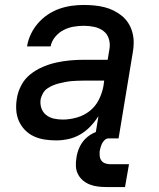

<svg xmlns="http://www.w3.org/2000/svg" viewBox="-20 -558 640 774"><path d="M206 8Q183 8 160 4.5Q137 1 116.5 -8.5Q96 -18 80.5 -34Q65 -50 56 -70.5Q47 -91 45.5 -114.5Q44 -138 48 -161Q52 -188 66 -214.5Q80 -241 103 -259Q126 -277 153 -288.5Q180 -300 207.5 -306Q235 -312 262.5 -314.5Q290 -317 318 -317H414L421 -359Q425 -380 419 -400.5Q413 -421 397 -433Q381 -445 360.5 -449.5Q340 -454 318 -454Q298 -454 277 -450.5Q256 -447 236.5 -437Q217 -427 202.5 -409.5Q188 -392 184 -371H89Q93 -396 104 -419.5Q115 -443 132.5 -463.5Q150 -484 172.5 -499Q195 -514 219 -522.5Q243 -531 268 -534.5Q293 -538 318 -538Q339 -538 360 -536Q381 -534 401 -529Q421 -524 439 -515Q457 -506 472 -493.5Q487 -481 497.5 -464.5Q508 -448 513.5 -428Q519 -408 519 -387Q519 -366 515 -345L458 0H362L377 -90Q363 -68 344.5 -48.5Q326 -29 303.5 -16Q281 -3 256 2.5Q231 8 206 8ZM233 -76Q260 -76 289 -84Q318 -92 341.5 -110.5Q365 -129 378.5 -156Q392 -183 397 -211L400 -233H318Q305 -233 292.5 -232.5Q280 -232 268 -231Q256 -230 243.5 -227.5Q231 -225 218.5 -222Q206 -219 194 -214Q182 -209 171 -201.5Q160 -194 153.5 -182.5Q147 -171 144 -159Q141 -140 146.5 -123Q152 -106 165.5 -95Q179 -84 196.5 -80Q214 -76 233 -76ZM484 196H409Q392 196 375 194Q358 192 342.5 186Q327 180 314.5 169.5Q302 159 294.5 144.5Q287 130 286 113Q285 96 288 79Q291 55 302 32.5Q313 10 332.5 -6Q352 -22 376 -29Q400 -36 423 -36L417 0Q409 0 402.5 6Q396 12 392 19.5Q388 27 386 34.5Q384 42 382 50Q381 60 382 70.5Q383 81 388.5 89Q394 97 404 100.5Q414 104 425 104H500Z"/></svg>

Font: Iosevka Curly MdExObl
Style: Regular
Weight: 500
Width: 7
Italic angle: -9°
Monospace: yes
Designer: Belleve Invis
Foundry: Belleve Invis
Version: Version 11.1.0; ttfautohint (v1.8.3)